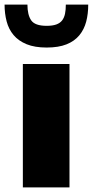

<svg xmlns="http://www.w3.org/2000/svg" viewBox="-39 -820 406 840"><path d="M165 -612Q113 -612 77.5 -626.5Q42 -641 20.5 -666.5Q-1 -692 -10 -726.5Q-19 -761 -19 -800H81Q81 -755 97.5 -731Q114 -707 165 -707Q191 -707 207.5 -713Q224 -719 233 -731Q242 -743 245.5 -760Q249 -777 249 -800H347Q347 -759 338 -725Q329 -691 308 -665.5Q287 -640 252 -626Q217 -612 165 -612ZM61 -540H265V0H61Z"/></svg>

Font: Encode Sans Wide
Style: ExtraBold
Weight: 800
Designer: Pablo Impallari, Andres Torresi
Foundry: Pablo Impallari, Andres Torresi
Version: Version 1.000; ttfautohint (v1.00) -l 8 -r 50 -G 200 -x 14 -